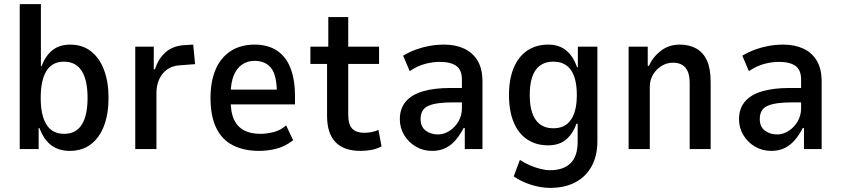

<svg xmlns="http://www.w3.org/2000/svg" viewBox="-20 -725 4092 934"><path d="M319 9Q267 9 230.5 -17.5Q194 -44 172 -102H168V0H76V-705H179V-403H182Q202 -455 236 -481.5Q270 -508 321 -508Q381 -508 422.5 -475.5Q464 -443 486 -385Q508 -327 508 -249Q508 -171 486 -113Q464 -55 422 -23Q380 9 319 9ZM292 -74Q350 -74 378 -119Q406 -164 406 -249Q406 -335 377.5 -380Q349 -425 291 -425Q234 -425 206 -380Q178 -335 178 -249Q178 -164 206 -119Q234 -74 292 -74Z M638 0V-498H728V-388H734Q749 -437 783 -468.5Q817 -500 870 -505L920 -508L929 -413L851 -407Q801 -403 771 -366Q741 -329 741 -271V0Z M1241 9Q1166 9 1112.5 -18.5Q1059 -46 1031.5 -103.5Q1004 -161 1004 -249Q1004 -327 1028 -385Q1052 -443 1100.5 -475.5Q1149 -508 1219 -508Q1283 -508 1327 -479Q1371 -450 1393 -394Q1415 -338 1415 -257V-217H1084V-289H1343L1327 -269Q1327 -359 1299 -394Q1271 -429 1218 -429Q1185 -429 1159 -412Q1133 -395 1117.5 -359Q1102 -323 1102 -263V-236Q1102 -177 1119 -142Q1136 -107 1168 -90.5Q1200 -74 1246 -74Q1277 -74 1311 -82.5Q1345 -91 1372 -115L1406 -43Q1368 -13 1326 -2Q1284 9 1241 9Z M1734 9Q1653 9 1612 -33.5Q1571 -76 1571 -162V-414H1490V-498H1577V-642H1674V-498H1824V-414H1674V-168Q1674 -117 1694.5 -98Q1715 -79 1751 -79Q1770 -79 1788 -82.5Q1806 -86 1821 -93L1836 -13Q1814 -1 1788 4Q1762 9 1734 9Z M2082 9Q2038 9 2002.5 -12Q1967 -33 1946 -68Q1925 -103 1925 -145Q1925 -197 1954 -231Q1983 -265 2038 -281Q2093 -297 2170 -297H2241V-227H2185Q2144 -227 2114 -223Q2084 -219 2064.5 -210.5Q2045 -202 2035.5 -186Q2026 -170 2026 -146Q2026 -108 2051 -89.5Q2076 -71 2111 -71Q2139 -71 2166 -88Q2193 -105 2210 -134Q2227 -163 2227 -198V-338Q2227 -385 2199.5 -404.5Q2172 -424 2119 -424Q2086 -424 2049 -414.5Q2012 -405 1973 -379L1941 -454Q1973 -473 2005 -484.5Q2037 -496 2071 -502Q2105 -508 2141 -508Q2196 -508 2238 -488.5Q2280 -469 2303.5 -429.5Q2327 -390 2327 -328V0H2241V-102H2235Q2220 -72 2198.5 -46Q2177 -20 2148.5 -5.5Q2120 9 2082 9Z M2655 189Q2612 189 2564 174Q2516 159 2479 133L2509 53Q2532 68 2557.5 79Q2583 90 2608.5 96.5Q2634 103 2656 103Q2721 103 2755.5 69Q2790 35 2790 -34V-123H2784Q2767 -74 2733.5 -46Q2700 -18 2646 -18Q2588 -18 2545 -46.5Q2502 -75 2479 -130Q2456 -185 2456 -263Q2456 -340 2479 -395Q2502 -450 2545 -479Q2588 -508 2647 -508Q2700 -508 2734.5 -479.5Q2769 -451 2787 -398H2791V-498H2886V-37Q2886 32 2858.5 83Q2831 134 2779.5 161.5Q2728 189 2655 189ZM2672 -101Q2729 -101 2757.5 -142.5Q2786 -184 2786 -263Q2786 -343 2757.5 -384Q2729 -425 2672 -425Q2615 -425 2586 -384.5Q2557 -344 2557 -263Q2557 -183 2586 -142Q2615 -101 2672 -101Z M3038 0V-498H3131V-405H3137Q3156 -448 3195 -478Q3234 -508 3287 -508Q3333 -508 3367 -489Q3401 -470 3419 -430.5Q3437 -391 3437 -327V0H3335V-320Q3335 -355 3326 -376.5Q3317 -398 3299 -409Q3281 -420 3254 -420Q3224 -420 3198.5 -404.5Q3173 -389 3157 -362.5Q3141 -336 3141 -303V0Z M3732 9Q3688 9 3652.5 -12Q3617 -33 3596 -68Q3575 -103 3575 -145Q3575 -197 3604 -231Q3633 -265 3688 -281Q3743 -297 3820 -297H3891V-227H3835Q3794 -227 3764 -223Q3734 -219 3714.5 -210.5Q3695 -202 3685.5 -186Q3676 -170 3676 -146Q3676 -108 3701 -89.5Q3726 -71 3761 -71Q3789 -71 3816 -88Q3843 -105 3860 -134Q3877 -163 3877 -198V-338Q3877 -385 3849.5 -404.5Q3822 -424 3769 -424Q3736 -424 3699 -414.5Q3662 -405 3623 -379L3591 -454Q3623 -473 3655 -484.5Q3687 -496 3721 -502Q3755 -508 3791 -508Q3846 -508 3888 -488.5Q3930 -469 3953.5 -429.5Q3977 -390 3977 -328V0H3891V-102H3885Q3870 -72 3848.5 -46Q3827 -20 3798.5 -5.5Q3770 9 3732 9Z"/></svg>

Font: Nunito Sans 7pt Condensed SemiBold
Style: Regular
Weight: 600
Width: 3
Designer: Vernon Adams
Foundry: Vernon Adams
Version: Version 3.101;gftools[0.9.27]